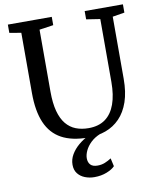

<svg xmlns="http://www.w3.org/2000/svg" viewBox="-104 -823 947 1152"><g transform="rotate(-10 370.0 -247.0)"><path d="M381.5 8Q283 8 219.8 -26.5Q156.5 -61 125.8 -132.2Q95 -203.5 95 -313.5V-680.5L24 -692.5V-743H291.5V-692.5L206 -680V-303Q206 -232 219.2 -183Q232.5 -134 257.2 -104Q282 -74 316.5 -60.5Q351 -47 394 -47Q455.5 -47 495.8 -76.2Q536 -105.5 556 -161.2Q576 -217 576 -296.5V-679.5L492 -692.5V-743H725V-692.5L652 -680.5V-302.5Q652 -221 631.8 -162.2Q611.5 -103.5 575 -65.8Q538.5 -28 489 -10Q439.5 8 381.5 8ZM377.5 248.5Q347 248.5 320 238Q293 227.5 276.5 206.2Q260 185 260 153Q260 120 277.2 90.8Q294.5 61.5 322.2 38Q350 14.5 381 -1L412.5 -5L456 -1Q420.5 13.5 397.2 36Q374 58.5 362.5 83.2Q351 108 351 129Q351 154.5 364.8 169Q378.5 183.5 408 183.5Q432.5 183.5 453.2 175Q474 166.5 492 154.5L503 204Q487 221.5 453 235Q419 248.5 377.5 248.5Z"/></g></svg>

Font: Merriweather Light 18pt
Style: Regular
Weight: 400
Version: Version 2.100